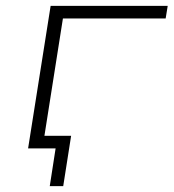

<svg xmlns="http://www.w3.org/2000/svg" viewBox="-20 -507 593 656"><path d="M150 129 170 0H76L83 -43H223L196 129ZM76 0 153 -487H553L546 -444H195L125 0Z"/></svg>

Font: Nunito Sans 10pt Expanded ExtraLight
Style: Italic
Weight: 250
Width: 7
Italic angle: -9°
Designer: Vernon Adams
Foundry: Vernon Adams
Version: Version 3.101;gftools[0.9.27]